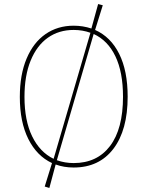

<svg xmlns="http://www.w3.org/2000/svg" viewBox="-20 -818 729 949"><path d="M611 -340Q611 -175 540.5 -82.5Q470 10 344 10Q296 10 255 -5L224 111L201 104L237 -12Q162 -47 120 -131Q78 -215 78 -339Q78 -449 111.5 -528.5Q145 -608 205 -649.5Q265 -691 344 -691Q390 -691 432 -677V-678L465 -798L488 -792L450 -670Q527 -636 569 -552Q611 -468 611 -340ZM245 -33 427 -656Q388 -670 344 -670Q271 -670 216.5 -631.5Q162 -593 131.5 -518.5Q101 -444 101 -339Q101 -222 139 -144Q177 -66 245 -33ZM588 -340Q588 -461 550.5 -539.5Q513 -618 443 -650L261 -26Q301 -12 344 -12Q460 -12 524 -96.5Q588 -181 588 -340Z"/></svg>

Font: Fira Sans Thin
Style: Regular
Weight: 100
Designer: bBox Type GmbH & Carrois Corporate GbR & Edenspiekermann AG
Foundry: bBox Type GmbH & Carrois Corporate GbR & Edenspiekermann AG
Version: Version 4.301